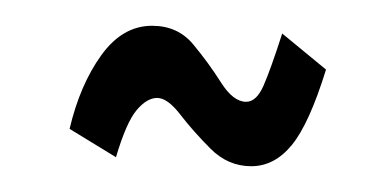

<svg xmlns="http://www.w3.org/2000/svg" viewBox="-20 -395 290 149"><path d="M175 -266Q157 -266 143.5 -279.5Q130 -293 120 -306Q110 -319 102 -319Q94 -319 86 -309.5Q78 -300 70 -273L34 -295Q42 -329 58.5 -352Q75 -375 98 -375Q118 -375 130 -360.5Q142 -346 151.5 -331Q161 -316 171 -316Q179 -316 184.5 -328.5Q190 -341 199 -369L233 -341Q220 -299 206.5 -282.5Q193 -266 175 -266Z"/></svg>

Font: Inconsolata UltraCondensed
Style: Regular
Weight: 400
Width: 1
Monospace: yes
Designer: Raph Levien, Cyreal, Brenton Simpson
Foundry: Raph Levien, Cyreal, Google
Version: Version 3.001; ttfautohint (v1.8.2.53-6de2)